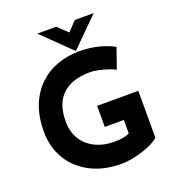

<svg xmlns="http://www.w3.org/2000/svg" viewBox="-164 -1064 1091 1200"><g transform="rotate(-20 381.0 -464.5)"><path d="M692 -74Q679 -60 651 -45.5Q623 -31 586.5 -19Q550 -7 512 0.5Q474 8 440 8Q321 8 233 -38Q145 -84 97.5 -164Q50 -244 50 -347Q50 -448 80.5 -522.5Q111 -597 163.5 -646.5Q216 -696 284.5 -720Q353 -744 428 -744Q499 -744 558 -728.5Q617 -713 658 -690L611 -555Q593 -565 563 -575Q533 -585 502 -591.5Q471 -598 447 -598Q328 -598 264 -538.5Q200 -479 200 -360Q200 -291 231 -241Q262 -191 317.5 -164Q373 -137 444 -137Q475 -137 501 -141.5Q527 -146 545 -156V-245H418V-385H692ZM347 -937 412 -875 470 -937H596L411 -753H410L221 -937Z"/></g></svg>

Font: Synthetic
Style: Bold
Weight: 700
Designer: Santiago Orozco
Foundry: Typemade
Version: Version 2.000; ttfautohint (v1.8.4.7-5d5b)